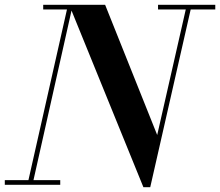

<svg xmlns="http://www.w3.org/2000/svg" viewBox="-56 -770 917 800"><path d="M-36 -19.5H62.5L223 -730.5H124V-750H382L599 -207.5L718 -730.5H602.5V-750H841V-730.5H738.5L570 10H541.5L242 -726L83.5 -19.5H195V0H-36Z"/></svg>

Font: Bodoni* 11pt Medium
Style: Italic
Weight: 500
Italic angle: -13°
Version: Version 2.3